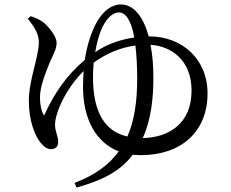

<svg xmlns="http://www.w3.org/2000/svg" viewBox="-20 -781 1040 865"><path d="M623 -159C662 -243 671 -344 671 -432C671 -485 667 -535 658 -579C749 -574 843 -512 843 -373C843 -222 738 -161 623 -159ZM399 -432C399 -454 400 -477 402 -499C462 -542 524 -567 590 -576C595 -536 598 -487 598 -426C598 -326 586 -239 554 -166C453 -189 399 -274 399 -432ZM441 -658C465 -707 493 -725 516 -725C543 -725 570 -696 585 -612C512 -602 450 -575 409 -546C416 -589 427 -628 441 -658ZM650 -617C626 -705 583 -761 524 -761C489 -761 447 -738 415 -679C392 -638 373 -582 362 -511C282 -444 224 -361 179 -261C166 -277 160 -312 160 -342C160 -393 186 -454 207 -507C219 -532 235 -560 235 -588C235 -617 202 -656 182 -675C163 -691 142 -701 118 -708L105 -697C125 -671 155 -635 155 -592C155 -523 110 -423 110 -326C110 -235 138 -170 161 -140C176 -122 191 -109 209 -109C232 -109 242 -122 242 -141C242 -170 228 -186 228 -220C228 -272 277 -383 357 -461C355 -438 354 -414 354 -389C354 -242 414 -138 515 -99C472 -39 408 8 316 43L325 64C453 28 526 -15 578 -84C590 -83 602 -82 614 -82C798 -82 915 -189 915 -360C915 -516 799 -617 653 -617Z"/></svg>

Font: Noto Serif SC Medium
Style: Regular
Weight: 500
Designer: Ryoko NISHIZUKA 西塚涼子 (kana & ideographs); Frank Grießhammer (Latin, Greek & Cyrillic); Wenlong ZHANG 张文龙 (bopomofo); San
Foundry: Adobe Systems Incorporated
Version: Version 1.001;PS 1.001;hotconv 16.6.54;makeotf.lib2.5.65590